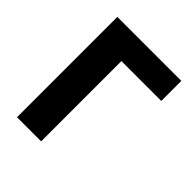

<svg xmlns="http://www.w3.org/2000/svg" viewBox="-204 -876 1008 1008"><g transform="rotate(45 300.0 -372.5)"><path d="M86 0H265V-596H561V-745H86Z"/></g></svg>

Font: Noto Sans HK Black
Style: Regular
Weight: 900
Designer: Ryoko NISHIZUKA 西塚涼子 (kana, bopomofo & ideographs); Paul D. Hunt (Latin, Greek & Cyrillic); Sandoll Communications 산돌커뮤니
Foundry: Adobe
Version: Version 2.004;hotconv 1.0.118;makeotfexe 2.5.65603